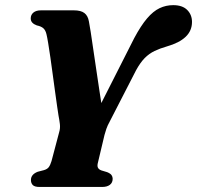

<svg xmlns="http://www.w3.org/2000/svg" viewBox="-20 -741 781 761"><path d="M345.6 -261.5 512 -589.9Q538.5 -639.5 562.9 -668.1Q587.3 -696.7 612.5 -708.6Q637.8 -720.6 666.4 -720.6Q703.1 -720.6 722 -701.6Q741 -682.6 741 -654Q741 -619 715.7 -595Q690.4 -571 641.7 -557.1Q614.1 -549.2 592.6 -538.9Q571.1 -528.6 553.5 -510.8Q536 -493 519.3 -462.5L415.7 -260.9Q406 -243.4 401.6 -230.4Q397.2 -217.4 394.2 -206.2L368.3 -97.2Q364.6 -83.9 368.1 -76.5Q371.7 -69.2 382 -65.5L404.9 -58.6Q418 -53.1 422.3 -46.6Q426.6 -40.1 426.6 -32.5Q426.6 -16.9 415.4 -8.4Q404.3 0 385.3 0H136.8Q117.5 0 110.1 -7.4Q102.6 -14.9 102.6 -27.7Q102.6 -49.7 129.4 -60.2L153.9 -66.6Q167.1 -70.3 173.3 -78.5Q179.4 -86.7 184.2 -102.6L214.5 -217Q219.3 -232.6 217.3 -249.5Q215.2 -266.4 211.9 -283.2Q210.1 -293.7 206.6 -318.3Q203.1 -342.9 198.5 -376.1Q193.9 -409.3 189.1 -445.1Q184.3 -480.9 179.6 -513.8Q174.8 -546.7 170.8 -571.1Q166.7 -595.5 164.2 -605.3Q160.6 -620.9 152 -628.8Q143.3 -636.7 125.9 -640.3Q114.5 -644.5 108.2 -651.1Q101.9 -657.7 101.8 -667.8Q101.7 -682.2 112.3 -691.1Q122.9 -700 142.2 -700H273.1Q300.5 -700 314.4 -689.4Q328.4 -678.9 332.4 -656Q335.1 -643.6 339.6 -613.8Q344.1 -584.1 349.9 -544.2Q355.7 -504.4 362.2 -461Q368.7 -417.6 374.7 -377.3Q380.7 -337 385.7 -306.2Q390.8 -275.4 394 -261.4Z"/></svg>

Font: Fraunces Wonky
Style: Italic
Weight: 900
Italic angle: -16°
Version: Version 1.000;[b76b70a41]